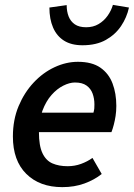

<svg xmlns="http://www.w3.org/2000/svg" viewBox="-20 -757 550 789"><path d="M236 12Q143 12 88 -42.5Q33 -97 33 -196Q33 -265 56.5 -321Q80 -377 118.5 -418Q157 -459 204.5 -481Q252 -503 300 -503Q358 -503 392.5 -479Q427 -455 442.5 -414Q458 -373 458 -322Q458 -300 455 -280.5Q452 -261 447.5 -244Q443 -227 438 -214H111L120 -294H364Q367 -305 367.5 -311.5Q368 -318 368 -328Q368 -352 360.5 -372.5Q353 -393 335.5 -405.5Q318 -418 288 -418Q266 -418 240 -405Q214 -392 191.5 -366.5Q169 -341 154.5 -302.5Q140 -264 140 -214Q140 -158 154.5 -127.5Q169 -97 195.5 -85.5Q222 -74 258 -74Q287 -74 313 -83.5Q339 -93 360 -108L398 -42Q368 -18 327 -3Q286 12 236 12ZM319 -571Q273 -571 243 -590Q213 -609 198 -644Q183 -679 183 -726L254 -736Q254 -710 262 -689.5Q270 -669 287.5 -657Q305 -645 334 -645Q363 -645 385 -658Q407 -671 422 -692Q437 -713 444 -737L510 -726Q501 -685 477.5 -650Q454 -615 415 -593Q376 -571 319 -571Z"/></svg>

Font: Source Sans 3 ExtraLight SemiBold
Style: Italic
Weight: 600
Italic angle: -11°
Version: Version 3.052;hotconv 1.1.0;makeotfexe 2.6.0